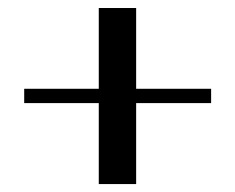

<svg xmlns="http://www.w3.org/2000/svg" viewBox="-20 -485 593 484"><path d="M229 -21V-225.1H41V-261.2H229V-464.8H323.2V-261.2H512.2V-225.1H323.2V-21Z"/></svg>

Font: Wesal
Style: Regular
Weight: 300
Designer: Ahmed zaza
Foundry: Ahmed zaza
Version: Version 2.01